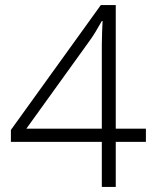

<svg xmlns="http://www.w3.org/2000/svg" viewBox="-20 -738 611 758"><path d="M556 -178H437V0H382V-178H23V-225L378 -718H437V-230H556ZM382 -495Q382 -534 382 -561Q382 -588 383 -609.5Q384 -631 385 -655H382Q369 -632 357 -612Q345 -592 328 -569L84 -230H382Z"/></svg>

Font: Noto Sans Lao UI Light
Style: Regular
Weight: 300
Designer: Monotype Design Team
Foundry: Monotype Imaging Inc.
Version: Version 2.000; ttfautohint (v1.8.4.7-5d5b)